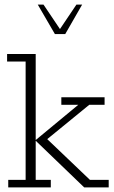

<svg xmlns="http://www.w3.org/2000/svg" viewBox="-20 -819 496 839"><path d="M136 -33H202V0H16V-33H92V-550H11V-583H136V-207L322 -361H248V-394H437V-361H370L168 -196L176 -221L373 -33H455V0H348L136 -204ZM220 -670 145 -799H170L242 -692L314 -799H339L265 -670Z"/></svg>

Font: Rokkitt SemiBold ExtraLight
Style: Regular
Weight: 250
Version: Version 3.103